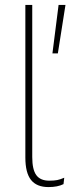

<svg xmlns="http://www.w3.org/2000/svg" viewBox="-20 -750 290 780"><path d="M111 -112Q111 -61 127.5 -38.5Q144 -16 180 -16Q200 -16 212.5 -18.5Q225 -21 241 -28L238 -2Q214 10 177 10Q129 10 106 -19Q83 -48 83 -110V-730H111ZM215 -533H193L218 -730H246Z"/></svg>

Font: Work Sans ExtraLight
Style: Regular
Weight: 280
Designer: Wei Huang
Foundry: Wei Huang
Version: Version 1.500